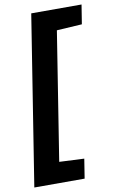

<svg xmlns="http://www.w3.org/2000/svg" viewBox="-106 -799 593 981"><g transform="rotate(-10 190.0 -308.5)"><path d="M-10 131 129 -748H390L374 -648L243 -640L138 24L267 30L251 131Z"/></g></svg>

Font: Rambla
Style: Bold Italic
Weight: 700
Italic angle: -12°
Designer: Martin Sommaruga
Foundry: Martin Sommaruga
Version: Version 1.001